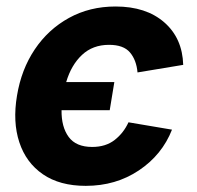

<svg xmlns="http://www.w3.org/2000/svg" viewBox="-20 -573 620 603"><path d="M339.1 -315.3 324.6 -226.9H173.3Q172.6 -174.4 195.7 -142.9Q218.8 -111.5 269.5 -111.5Q312.1 -111.5 340.2 -133.5Q368.3 -155.5 383.5 -188.9L520.2 -165.8Q489 -86.6 416.4 -38Q343.8 10.7 249.3 10.7Q167.6 10.7 114.7 -25.7Q61.8 -62.1 40.7 -126.2Q19.5 -190.3 33.4 -272.7Q46.9 -354.8 89.1 -417.8Q131.4 -480.8 196.6 -516.7Q261.7 -552.6 343 -552.6Q438.9 -552.6 495.9 -502.8Q552.9 -453.1 555.4 -369.3L411.9 -345.5Q408.4 -384.6 388.1 -408.4Q367.9 -432.2 322.4 -432.2Q271.3 -432.2 237.6 -400.6Q203.8 -369 187.9 -315.3Z"/></svg>

Font: Inter UI
Style: Bold Italic
Weight: 700
Italic angle: 9.39999°
Designer: Rasmus Andersson
Foundry: rsms
Version: 3.2;8d6f07862